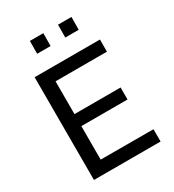

<svg xmlns="http://www.w3.org/2000/svg" viewBox="-218 -1050 1058 1170"><g transform="rotate(-30 311.0 -464.5)"><path d="M93.1 -723H552.8L552.4 -637.6H191V-407H515.5V-322.5H190.6V-87L561.9 -86.4V0H93.1ZM376.6 -929H471.2L470.4 -839H375.8ZM178.6 -929H273.2L272.4 -839H177.8Z"/></g></svg>

Font: Public Sans VF
Style: Regular
Weight: 400
Designer: Pablo Impallari, Rodrigo Fuenzalida (Modified by Dan O. Williams and USWDS)
Version: Version 1.003